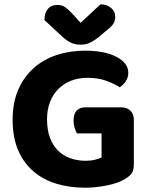

<svg xmlns="http://www.w3.org/2000/svg" viewBox="-20 -861 699 898"><path d="M606 -92Q606 -63 595 -49Q584 -35 560 -21Q546 -13 526 -6Q506 1 481.5 6Q457 11 430.5 14Q404 17 378 17Q306 17 244.5 -1.5Q183 -20 137 -59Q91 -98 65 -158Q39 -218 39 -302Q39 -381 65.5 -441.5Q92 -502 137.5 -542.5Q183 -583 244.5 -603.5Q306 -624 377 -624Q470 -624 525 -595Q580 -566 580 -521Q580 -498 568 -480.5Q556 -463 540 -453Q515 -469 477.5 -483Q440 -497 389 -497Q347 -497 312.5 -483.5Q278 -470 253 -445Q228 -420 214 -384Q200 -348 200 -303Q200 -254 213.5 -217.5Q227 -181 251 -157Q275 -133 308.5 -121Q342 -109 381 -109Q405 -109 424.5 -114Q444 -119 455 -124V-237H340Q334 -247 329 -263Q324 -279 324 -297Q324 -329 339 -344Q354 -359 378 -359H546Q574 -359 590 -343.5Q606 -328 606 -300ZM357 -754Q380 -775 404 -798Q428 -821 451 -841Q480 -840 499.5 -824Q519 -808 519 -783Q519 -763 509.5 -749Q500 -735 475 -716L441 -687Q415 -667 397 -659.5Q379 -652 357 -652Q330 -652 309.5 -662.5Q289 -673 271 -690L188 -767Q188 -801 204 -819.5Q220 -838 249 -838Q268 -838 283.5 -828Q299 -818 325 -790Z"/></svg>

Font: Baloo Paaji 2
Style: Bold
Weight: 700
Designer: Shuchita Grover, Noopur Datye and Ek Type
Foundry: Ek Type
Version: Version 1.640;hotconv 1.0.111;makeotfexe 2.5.65597; ttfautoh